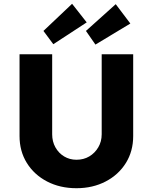

<svg xmlns="http://www.w3.org/2000/svg" viewBox="-20 -986 805 1012"><path d="M83 -269V-700H255V-278Q255 -240 272 -209.5Q289 -179 318 -161.5Q347 -144 383 -144Q421 -144 450.5 -161.5Q480 -179 498 -209.5Q516 -240 516 -278V-700H682V-269Q682 -189 643.5 -127Q605 -65 537 -29.5Q469 6 383 6Q296 6 228 -29.5Q160 -65 121.5 -127Q83 -189 83 -269ZM261 -753 209 -823 360 -966 437 -868ZM590 -964 667 -862 483 -751 433 -823Z"/></svg>

Font: Mach
Style: Bold
Weight: 700
Version: Version 1.002